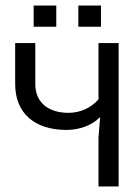

<svg xmlns="http://www.w3.org/2000/svg" viewBox="-20 -676 487 696"><path d="M337 0H410V-520H337V-316C311 -285 270 -267 229 -267C153 -267 108 -306 108 -371V-520H35V-371C35 -267 104 -205 221 -205C268 -205 314 -222 341 -250H343L337 -178ZM102 -579H184V-656H102ZM264 -579H346V-656H264Z"/></svg>

Font: Non Bureau Light
Style: Regular
Weight: 300
Designer: Jona Saucedo
Foundry: Non Foundry
Version: Version 1.000;FEAKit 1.0